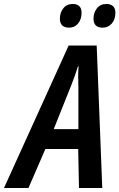

<svg xmlns="http://www.w3.org/2000/svg" viewBox="-82 -945 600 965"><path d="M-62 0 263 -716H404L432 0H315L311 -196H146L61 0ZM188 -296H312V-508Q311 -535 311 -561Q311 -587 313 -612H310Q303 -589 294 -564Q285 -539 274 -511ZM434 -806Q388 -806 388 -851Q388 -881 405 -903Q422 -925 453 -925Q474 -925 486 -914Q498 -903 498 -881Q498 -848 480 -827Q462 -806 434 -806ZM266 -806Q219 -806 219 -851Q219 -881 236 -903Q253 -925 284 -925Q305 -925 316.5 -914Q328 -903 328 -881Q328 -848 310.5 -827Q293 -806 266 -806Z"/></svg>

Font: Noto Sans Condensed SemiBold
Style: Italic
Weight: 600
Width: 3
Italic angle: -12°
Designer: Monotype Design Team
Foundry: Monotype Imaging Inc.
Version: Version 2.013; ttfautohint (v1.8.4.7-5d5b)